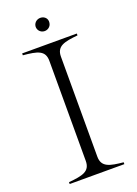

<svg xmlns="http://www.w3.org/2000/svg" viewBox="-157 -902 692 967"><g transform="rotate(-20 188.5 -418.5)"><path d="M42 -10V0H335V-10C264 -17 220 -25 220 -82V-618C220 -675 264 -683 335 -690V-700H42V-690C119 -683 158 -674 158 -618V-82C158 -26 118 -17 42 -10ZM224 -799C227 -820 212 -835 193 -837C174 -839 155 -827 152 -806C150 -785 165 -769 184 -767C203 -765 222 -778 224 -799Z"/></g></svg>

Font: Sprat Light
Style: Regular
Weight: 300
Designer: Ethan Nakache
Foundry: Collletttivo
Version: Version 2.000;Glyphs 3.2 (3217)